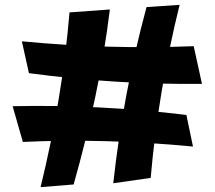

<svg xmlns="http://www.w3.org/2000/svg" viewBox="-20 -779 883 790"><path d="M147 -9Q191 -189 221 -368.5Q251 -548 266 -728L432 -740Q410 -560 372 -380Q334 -200 283 -20ZM774 -176Q599 -193 422 -198Q245 -203 74 -195L32 -342Q207 -346 387 -337Q567 -328 747 -306ZM811 -434Q637 -432 457.5 -443Q278 -454 99 -478L70 -609Q248 -592 425.5 -587Q603 -582 777 -589ZM446 -25Q466 -207 500 -388Q534 -569 583 -750L719 -759Q631 -404 600 -47Z"/></svg>

Font: Marhey Light SemiBold
Style: Regular
Weight: 600
Version: Version 1.000